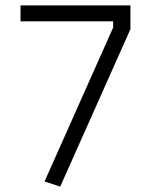

<svg xmlns="http://www.w3.org/2000/svg" viewBox="-20 -680 570 711"><path d="M56 -601V-660H463V-572L203 11L145 -8L399 -578V-601Z"/></svg>

Font: TypoPRO Titillium Text
Style: 250 wt
Weight: 300
Designer: Accademia di Belle Arti di Urbino and others
Foundry: Accademia di Belle Arti di Urbino and others.
Version: Version 25.000